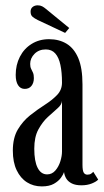

<svg xmlns="http://www.w3.org/2000/svg" viewBox="-20 -672 382 703"><path d="M133 10.5Q102.5 10.5 78.8 -4.5Q55 -19.5 41 -48.8Q27 -78 27 -120.5Q27 -167 45.2 -197.8Q63.5 -228.5 90.2 -249.8Q117 -271 144 -288.2Q171 -305.5 189 -324.2Q207 -343 207 -369.5Q207 -407 201.2 -434.2Q195.5 -461.5 182.5 -476.2Q169.5 -491 147.5 -491Q122.5 -491 106.5 -475Q90.5 -459 90.5 -438Q90.5 -427 94 -420Q97.5 -413 100.8 -405.8Q104 -398.5 104 -386Q104 -368.5 95.2 -357.5Q86.5 -346.5 70.5 -346.5Q55 -346.5 46.2 -360Q37.5 -373.5 37.5 -397.5Q37.5 -434.5 52.8 -464.2Q68 -494 95.8 -511.2Q123.5 -528.5 159.5 -528.5Q196.5 -528.5 224 -511.8Q251.5 -495 266.8 -458.8Q282 -422.5 282 -363V-69Q282 -47.5 286.5 -40Q291 -32.5 300 -32.5Q308.5 -32.5 313.8 -36.2Q319 -40 321.5 -43L339.5 -14.5Q333 -7 316.2 -0.2Q299.5 6.5 278 6.5Q257 6.5 243.2 -0.2Q229.5 -7 222.8 -18Q216 -29 214.5 -42Q212 -33.5 203 -21Q194 -8.5 177.2 1Q160.5 10.5 133 10.5ZM152.5 -33.5Q170.5 -33.5 182.8 -47.8Q195 -62 201 -81.5Q207 -101 207 -117V-302.5Q206 -288.5 190.2 -275Q174.5 -261.5 155 -243.5Q135.5 -225.5 120.5 -198Q105.5 -170.5 105.5 -127.5Q105.5 -81.5 117.8 -57.5Q130 -33.5 152.5 -33.5ZM218.5 -551.5 118.5 -598.5Q105.5 -605 98.8 -611Q92 -617 92 -629.5Q92 -640.5 99.5 -646.5Q107 -652.5 118 -652.5Q127.5 -652.5 134.5 -648.8Q141.5 -645 148 -639.5L233.5 -569.5Z"/></svg>

Font: Imbue Thin
Style: Regular
Weight: 400
Version: Version 1.102